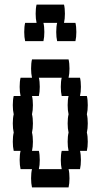

<svg xmlns="http://www.w3.org/2000/svg" viewBox="-20 -820 440 840"><path d="M364 -280Q364 -257 360 -240Q364 -224 364 -200Q364 -177 360 -160H330Q334 -144 334 -120Q334 -97 330 -80H280Q284 -64 284 -40Q284 -17 280 0H120Q116 -17 116 -40Q116 -64 120 -80H70Q66 -97 66 -120Q66 -144 70 -160H40Q36 -177 36 -200Q36 -224 40 -240Q36 -257 36 -280Q36 -304 40 -320Q36 -337 36 -360Q36 -384 40 -400H70Q66 -417 66 -440Q66 -464 70 -480H120Q116 -497 116 -520Q116 -544 120 -560H280Q284 -544 284 -520Q284 -497 280 -480H330Q334 -464 334 -440Q334 -417 330 -400H360Q364 -384 364 -360Q364 -337 360 -320Q364 -304 364 -280ZM276 -200Q276 -224 280 -240Q276 -257 276 -280Q276 -304 280 -320Q276 -337 276 -360Q276 -384 280 -400H250Q246 -417 246 -440Q246 -464 250 -480H150Q154 -464 154 -440Q154 -417 150 -400H120Q124 -384 124 -360Q124 -337 120 -320Q124 -304 124 -280Q124 -257 120 -240Q124 -224 124 -200Q124 -177 120 -160H150Q154 -144 154 -120Q154 -97 150 -80H250Q246 -97 246 -120Q246 -144 250 -160H280Q276 -177 276 -200ZM314 -680Q314 -657 310 -640H230Q226 -657 226 -680Q226 -704 230 -720H170Q174 -704 174 -680Q174 -657 170 -640H90Q86 -657 86 -680Q86 -704 90 -720H140Q136 -737 136 -760Q136 -784 140 -800H260Q264 -784 264 -760Q264 -737 260 -720H310Q314 -704 314 -680Z"/></svg>

Font: VT323
Style: Regular
Weight: 400
Monospace: yes
Designer: Peter Hull
Version: Version 2.000